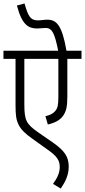

<svg xmlns="http://www.w3.org/2000/svg" viewBox="-20 -916 492 1112"><path d="M452 -575V-622H365C339 -772 307 -802 253 -802C235 -802 217 -798 200 -798C156 -798 143 -822 122 -896L78 -884C107 -772 145 -751 195 -751C212 -751 227 -754 244 -754C283 -754 297 -721 317 -622H0V-575H70V-307C70 -247 74 -222 87 -195C101 -165 130 -139 164 -115L252 -52C312 -11 326 14 326 52C326 89 308 120 287 149L332 176C358 137 378 99 378 49C378 -8 354 -43 287 -90L199 -151C132 -198 121 -219 121 -313V-575H318V-355C318 -307 314 -289 299 -272C286 -257 266 -248 243 -243L257 -195C297 -204 328 -220 346 -246C364 -273 370 -299 370 -358V-575Z"/></svg>

Font: Noto Sans Devanagari Condensed Light
Style: Regular
Weight: 300
Width: 3
Designer: Jelle Bosma - Monotype Design Team
Foundry: Monotype Imaging Inc.
Version: Version 2.004